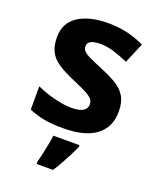

<svg xmlns="http://www.w3.org/2000/svg" viewBox="-144 -643 784 951"><g transform="rotate(20 248.5 -167.5)"><path d="M459 -162Q459 -79 400.5 -34.5Q342 10 226 10Q169 10 128 2.5Q87 -5 46 -22V-145Q90 -125 141 -112Q192 -99 231 -99Q275 -99 293.5 -112Q312 -125 312 -146Q312 -160 304.5 -171Q297 -182 272 -196Q247 -210 194 -232Q143 -254 110 -275.5Q77 -297 61 -327.5Q45 -358 45 -404Q45 -480 104 -518Q163 -556 261 -556Q312 -556 358 -546Q404 -536 453 -513L408 -406Q368 -423 332 -434.5Q296 -446 259 -446Q226 -446 209.5 -437Q193 -428 193 -410Q193 -397 201.5 -386.5Q210 -376 234.5 -364Q259 -352 307 -332Q354 -313 388 -292.5Q422 -272 440.5 -241.5Q459 -211 459 -162ZM333 71Q323 93 310.5 117.5Q298 142 283.5 168Q269 194 252 221H165V208Q171 188 176.5 162Q182 136 187.5 109Q193 82 195 61H333Z"/></g></svg>

Font: Noto Sans Hanifi Rohingya
Style: Regular
Weight: 400
Designer: Monotype Design Team and DaltonMaag
Foundry: Google LLC
Version: Version 2.101